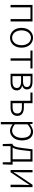

<svg xmlns="http://www.w3.org/2000/svg" viewBox="1904 -2491 824 4672"><g transform="rotate(90 2316.0 -155.0)"><path d="M100 0H158V-484H444V0H502V-534H100Z M899 13C1028 13 1140 -89 1140 -266C1140 -444 1028 -547 899 -547C770 -547 658 -444 658 -266C658 -89 770 13 899 13ZM899 -38C794 -38 719 -130 719 -266C719 -403 794 -496 899 -496C1004 -496 1080 -403 1080 -266C1080 -130 1004 -38 899 -38Z M1399 0H1457V-484H1646V-534H1210V-484H1399Z M1774 0H1976C2100 0 2180 -48 2180 -152C2180 -231 2126 -268 2068 -281V-285C2119 -301 2156 -336 2156 -400C2156 -494 2084 -534 1968 -534H1774ZM1832 -303V-487H1959C2056 -487 2097 -455 2097 -396C2097 -339 2056 -303 1951 -303ZM1832 -46V-256H1957C2064 -256 2121 -220 2121 -155C2121 -84 2069 -46 1965 -46Z M2433 0H2595C2721 0 2800 -54 2800 -164C2800 -271 2721 -324 2595 -324H2491V-534H2231V-484H2433ZM2491 -49V-276H2585C2690 -276 2741 -242 2741 -164C2741 -84 2690 -49 2585 -49Z M2948 237H3006V46L3005 -52C3059 -10 3112 13 3162 13C3287 13 3397 -93 3397 -275C3397 -440 3325 -547 3183 -547C3118 -547 3056 -509 3005 -468H3003L2996 -534H2948ZM3158 -38C3118 -38 3063 -55 3006 -103V-412C3068 -466 3121 -496 3172 -496C3290 -496 3335 -403 3335 -274C3335 -132 3260 -38 3158 -38Z M3536 0H3929V190H3980L3987 -14V-50H3912V-534H3612L3582 -286C3560 -104 3533 -67 3501 -50H3479V-14L3485 190H3536ZM3570 -50C3596 -84 3620 -148 3634 -277L3658 -484H3855V-50Z M4116 0H4172L4402 -342C4424 -375 4456 -424 4478 -457H4482C4479 -387 4475 -315 4475 -256V0H4533V-534H4476L4246 -192C4225 -159 4193 -110 4172 -76H4167C4170 -147 4173 -219 4173 -277V-534H4116Z"/></g></svg>

Font: Noto Sans SC Light
Style: Regular
Weight: 300
Designer: Ryoko NISHIZUKA 西塚涼子 (kana, bopomofo & ideographs); Paul D. Hunt (Latin, Greek & Cyrillic); Sandoll Communications 산돌커뮤니
Foundry: Adobe
Version: Version 2.004;hotconv 1.0.118;makeotfexe 2.5.65603